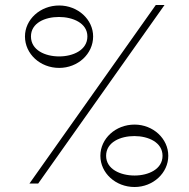

<svg xmlns="http://www.w3.org/2000/svg" viewBox="-20 -735 755 769"><path d="M98 0H133L639 -715H604ZM217 -463C292 -463 353 -519 353 -589C353 -657 292 -713 217 -713C141 -713 80 -657 80 -589C80 -519 141 -463 217 -463ZM330 -589C330 -534 272 -509 217 -509C161 -509 104 -534 104 -589C104 -643 160 -667 216 -667C271 -667 330 -643 330 -589ZM519 14C593 14 654 -42 654 -111C654 -180 593 -236 519 -236C443 -236 382 -180 382 -111C382 -42 443 14 519 14ZM631 -111C631 -57 574 -32 519 -32C463 -32 405 -57 405 -111C405 -166 463 -190 518 -190C574 -190 631 -165 631 -111Z"/></svg>

Font: Sprat
Style: Regular
Weight: 400
Designer: Ethan Nakache
Foundry: Collletttivo
Version: Version 2.000;Glyphs 3.2 (3217)